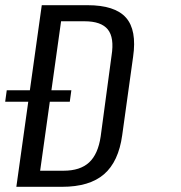

<svg xmlns="http://www.w3.org/2000/svg" viewBox="-31 -720 697 740"><path d="M130 -700H306Q412 -700 454.5 -652Q497 -604 482 -501L440 -199Q426 -97 370 -48.5Q314 0 208 0H32ZM106 -62H214Q278 -62 312.5 -94Q347 -126 357 -194L399 -506Q410 -575 384.5 -606.5Q359 -638 295 -638H187L211 -685L117 -14ZM244 -372 238 -328H-11L-5 -372Z"/></svg>

Font: Pathway Extreme Condensed
Style: Italic
Weight: 400
Width: 3
Italic angle: -8°
Version: Version 1.001;gftools[0.9.26]